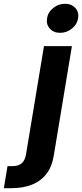

<svg xmlns="http://www.w3.org/2000/svg" viewBox="-126 -776 428 1000"><path d="M103 -535.6H248.5L154.3 33.2Q145 91.8 115.7 129.6Q86.4 167.5 40.3 185.8Q-5.9 204.1 -66.9 204.1H-106L-86.9 89.4H-63Q-29.3 89.4 -12.2 74Q4.9 58.6 9.8 26.4ZM187 -605Q153.3 -605 133.5 -627Q113.8 -648.9 119.1 -680.7Q124 -712.9 151.4 -734.6Q178.7 -756.3 212.4 -756.3Q246.6 -756.3 266.4 -734.4Q286.1 -712.4 280.8 -680.7Q275.9 -648.9 248.5 -627Q221.2 -605 187 -605Z"/></svg>

Font: Inter 20pt
Style: Bold Italic
Weight: 700
Italic angle: -9.3988°
Version: Version 4.001;git-66647c0bb